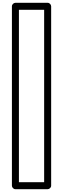

<svg xmlns="http://www.w3.org/2000/svg" viewBox="-20 -1325 450 1370"><path d="M115 -25V-1255H295V-25ZM65 0C65 10.7 74.9 25 90 25H320C330.7 25 345 15.1 345 0V-1280C345 -1290.7 335.1 -1305 320 -1305H90C79.3 -1305 65 -1295.1 65 -1280Z"/></svg>

Font: Poland Can Into
Style: BigWritingsOLn
Weight: 700
Foundry: Cannot Into Space Fonts
Version: Version 0.92